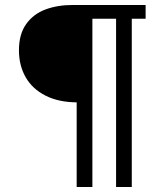

<svg xmlns="http://www.w3.org/2000/svg" viewBox="-20 -750 660 770"><path d="M287.5 -730H350.5V0H287.5ZM56 -548.5Q56 -613 85 -653.5Q114 -694 162.2 -712Q210.5 -730 271 -730H310V-339.5H291.5Q215.5 -339.5 162.5 -366.5Q109.5 -393.5 82.8 -440.5Q56 -487.5 56 -548.5ZM445.5 -730H508.5V0H445.5ZM329 -730H564V-675H329Z"/></svg>

Font: Monaspace Argon Var ExtraLight
Style: Regular
Weight: 200
Designer: Riley Cran and the Lettermatic Team
Version: Version 1.200 (Monaspace Argon Var)